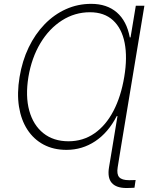

<svg xmlns="http://www.w3.org/2000/svg" viewBox="-20 -757 786 983"><path d="M719.2 -727.5 598.6 0H554.7L581.5 -162.6H577.6Q534.2 -78.1 467.5 -33.9Q400.9 10.3 320.3 10.3Q253.9 10.3 203.1 -16.8Q152.3 -43.9 120.1 -93.5Q87.9 -143.1 77.1 -211.4Q66.4 -279.8 80.1 -362.3Q93.8 -445.3 126.7 -513.9Q159.7 -582.5 208.5 -632.8Q257.3 -683.1 317.9 -710.2Q378.4 -737.3 446.8 -737.3Q527.3 -737.3 578.1 -693.4Q628.9 -649.4 644.5 -565.4H648.4L675.3 -727.5ZM330.6 -33.7Q405.3 -33.7 463.6 -74.2Q522 -114.7 560.8 -189Q599.6 -263.2 616.2 -363.8Q632.8 -462.9 618.2 -537.4Q603.5 -611.8 558.6 -653.1Q513.7 -694.3 440.4 -694.3Q362.8 -694.3 297.1 -652.3Q231.4 -610.4 186.8 -535.9Q142.1 -461.4 125.5 -363.3Q109.4 -264.2 129.9 -190.2Q150.4 -116.2 202.1 -75Q253.9 -33.7 330.6 -33.7ZM627.4 205.6Q575.2 205.6 552.2 179.4Q529.3 153.3 538.1 99.6L554.7 0H598.6L582.5 99.6Q576.7 134.8 590.3 150.1Q604 165.5 640.6 165.5Q647 165.5 656.2 165.3Q665.5 165 674.3 164.6L668.5 204.1Q660.2 204.6 648.7 205.1Q637.2 205.6 627.4 205.6Z"/></svg>

Font: Inter 16pt ExtraLight
Style: Italic
Weight: 250
Italic angle: -9.3988°
Version: Version 4.001;git-66647c0bb